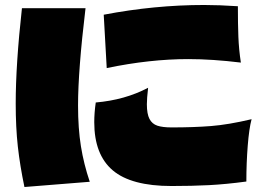

<svg xmlns="http://www.w3.org/2000/svg" viewBox="-20 -757 1040 770"><path d="M396 -698Q600 -737 799 -737Q859 -737 934 -732Q934 -661 936 -609.5Q938 -558 946 -506Q831 -520 735 -520Q581 -520 408 -484ZM78 -7Q60 -93 51.5 -169.5Q43 -246 43 -342Q43 -499 68 -724H323Q293 -474 293 -334Q293 -242 304.5 -170.5Q316 -99 340 -28ZM358 -267Q358 -304 364 -346Q481 -356 574 -405Q569 -362 569 -339Q569 -300 579.5 -280Q590 -260 611 -253Q632 -246 668 -246Q757 -246 826.5 -251.5Q896 -257 989 -279Q979 -242 973.5 -172.5Q968 -103 968 -29Q886 -18 818 -14.5Q750 -11 668 -11Q506 -11 432 -74Q358 -137 358 -267Z"/></svg>

Font: Mantou Sans
Style: Regular
Weight: 400
Designer: Mant0u / artakana
Foundry: Mant0u / artakana
Version: Version 1.001;October 22, 2023;FontCreator 14.0.0.2901 64-bi